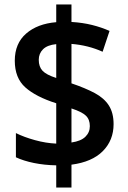

<svg xmlns="http://www.w3.org/2000/svg" viewBox="-20 -779 570 857"><path d="M231 -41Q178 -42 131.5 -51.5Q85 -61 51 -77V-185Q87 -167 136 -153.5Q185 -140 231 -138V-318Q140 -347 93 -389Q46 -431 46 -508Q46 -585 96.5 -629Q147 -673 231 -680V-759H299V-681Q349 -678 391 -667.5Q433 -657 469 -641L438 -548Q374 -577 299 -583V-407Q361 -386 403 -363.5Q445 -341 466 -308Q487 -275 487 -225Q487 -153 439 -104.5Q391 -56 299 -44V58H231ZM231 -582Q191 -578 172 -559Q153 -540 153 -512Q153 -481 170 -463Q187 -445 231 -431ZM299 -143Q341 -149 361 -168.5Q381 -188 381 -216Q381 -246 363 -263Q345 -280 299 -295Z"/></svg>

Font: Noto Sans Georgian SemiCondensed SemiBold
Style: Regular
Weight: 600
Width: 4
Designer: Monotype Design Team, Akaki Razmadze
Foundry: Google LLC
Version: Version 2.005; ttfautohint (v1.8.4.7-5d5b)